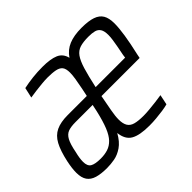

<svg xmlns="http://www.w3.org/2000/svg" viewBox="-126 -686 861 861"><g transform="rotate(-45 305.0 -255.0)"><path d="M112 8Q74 8 49 0.5Q24 -7 11.5 -25Q-1 -43 -1 -75Q-1 -89 1 -105Q3 -121 7 -140Q19 -195 36 -226.5Q53 -258 81.5 -271.5Q110 -285 155 -285Q174 -285 194.5 -285Q215 -285 236 -285Q257 -285 276 -285L284 -323Q290 -353 293.5 -375Q297 -397 297 -412Q297 -437 288 -448.5Q279 -460 259.5 -464Q240 -468 209 -468Q194 -468 173.5 -466Q153 -464 132.5 -461.5Q112 -459 95 -456L106 -505Q134 -511 164.5 -514.5Q195 -518 227 -518Q278 -518 306 -506Q334 -494 342 -461Q362 -491 394.5 -504.5Q427 -518 475 -518Q519 -518 545 -509Q571 -500 582.5 -480.5Q594 -461 594 -427Q594 -399 587.5 -356.5Q581 -314 568 -258L564 -238H322Q314 -195 308 -163Q302 -131 302 -109Q302 -83 311 -68Q320 -53 340 -47.5Q360 -42 393 -42Q410 -42 431 -44Q452 -46 473 -48.5Q494 -51 512 -54L502 -6Q488 -2 467.5 1Q447 4 424.5 6Q402 8 381 8Q319 8 289.5 -9Q260 -26 255 -71Q235 -35 210 -18Q185 -1 160 3.5Q135 8 112 8ZM122 -42Q147 -42 167.5 -48.5Q188 -55 204.5 -72Q221 -89 234 -121Q247 -153 259 -205L266 -238H157Q128 -238 110.5 -231.5Q93 -225 82 -204.5Q71 -184 63 -142Q59 -126 57 -112.5Q55 -99 55 -88Q55 -61 70.5 -51.5Q86 -42 122 -42ZM332 -285H519L521 -300Q526 -324 529.5 -343.5Q533 -363 535.5 -379.5Q538 -396 538 -410Q538 -435 530 -447.5Q522 -460 507 -464Q492 -468 469 -468Q436 -468 415 -461.5Q394 -455 380.5 -436Q367 -417 356 -381Q345 -345 332 -285Z"/></g></svg>

Font: Saira Condensed Light
Style: Italic
Weight: 300
Width: 3
Italic angle: -12°
Designer: Hector Gatti with collaboration of the Omnibus-Type team
Foundry: Omnibus-Type
Version: Version 1.101